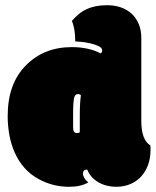

<svg xmlns="http://www.w3.org/2000/svg" viewBox="-20 -716 604 745"><path d="M293.9 -346.2Q289.1 -351.1 282.2 -351.1Q271 -351.1 267.6 -335.9Q263.7 -319.3 263.7 -273.4V-223.6Q263.7 -210.4 267.1 -205.1Q270.5 -199.7 278.3 -199.7Q286.1 -199.7 289.6 -203.1V-268.6Q289.6 -316.4 293.9 -346.2ZM258.8 -634.8Q272 -649.9 285.9 -661.4Q299.8 -672.9 316.2 -680.4Q332.5 -688 352.1 -691.9Q371.6 -695.8 395.5 -695.8Q424.8 -695.8 449.2 -687.3Q473.6 -678.7 491.2 -662.4Q508.8 -646 518.6 -622.3Q528.3 -598.6 528.3 -568.4V-246.1Q528.3 -173.3 563.5 -151.4Q564 -149.9 564 -142.1V-133.3Q564 -102.5 554.7 -76.7Q545.4 -50.8 528.3 -31.7Q511.2 -12.7 486.3 -2Q461.4 8.8 430.2 8.8Q412.6 8.8 395.5 4.6Q378.4 0.5 363.5 -7.8Q348.6 -16.1 336.9 -28.6Q325.2 -41 318.4 -58.1Q301.8 -58.1 301.8 -42Q301.8 -34.7 307.4 -25.1Q313 -15.6 322.8 -8.3Q293.9 8.8 248 8.8Q186 8.8 132.3 -20Q98.1 -38.1 74.7 -64.9Q51.3 -91.8 36.9 -124.5Q22.5 -157.2 16.1 -193.4Q9.8 -229.5 9.8 -265.6Q9.8 -391.1 80.1 -461.9Q149.9 -533.2 258.8 -533.2Q323.2 -533.2 371.1 -508.8Q376.5 -514.2 376.5 -520Q376.5 -530.3 362.8 -536.9Q349.1 -543.5 331.3 -547.6Q313.5 -551.8 296.4 -553.5Q279.3 -555.2 272 -555.2Q272 -605 258.8 -634.8Z"/></svg>

Font: Modak sl
Style: Regular
Weight: 400
Designer: Sarang Kulkarni, Maithili Shingre, Noopur Datye
Foundry: Ek Type
Version: Version 1.036;PS Version 1.000;hotconv 1.0.79;makeotf.lib2.5